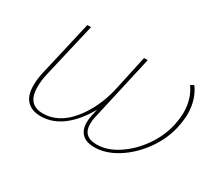

<svg xmlns="http://www.w3.org/2000/svg" viewBox="-84 -589 874 767"><g transform="rotate(30 353.0 -205.5)"><path d="M660 -299Q660 -274 653 -239Q640 -176 600.5 -120.5Q561 -65 508 -31.5Q455 2 403 2Q365 2 346 -16.5Q327 -35 327 -69Q327 -87 331 -103L338 -134Q301 -68 254.5 -33Q208 2 155 2Q115 2 92 -20.5Q69 -43 69 -91Q69 -123 77 -155L135 -407H152L94 -158Q86 -125 86 -93Q86 -12 157 -12Q228 -12 283 -77.5Q338 -143 361 -240L397 -406H414L346 -104Q342 -88 342 -71Q342 -12 405 -12Q453 -12 501.5 -43.5Q550 -75 586.5 -126.5Q623 -178 636 -237Q643 -272 643 -296Q643 -359 610 -405L625 -413Q660 -365 660 -299Z"/></g></svg>

Font: Ysabeau Thin
Style: Italic
Weight: 200
Italic angle: -12°
Designer: Christian Thalmann (Catharsis Fonts)
Version: Version 0.003